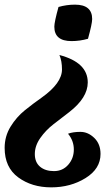

<svg xmlns="http://www.w3.org/2000/svg" viewBox="-80 -574 473 827"><path d="M299 -407Q264 -397 228 -397Q154 -397 154 -459Q154 -479 172 -544Q207 -554 243 -554Q317 -554 317 -492Q317 -472 299 -407ZM176 -337Q298 -305 298 -219Q298 -153 218 -91Q184 -65 150.5 -39Q117 -13 93.5 20.5Q70 54 70 89.5Q70 125 92.5 144Q115 163 152.5 163Q190 163 214 135.5Q238 108 238 70Q238 32 213 2Q234 -6 266.5 -6Q299 -6 326 20Q353 46 353 89Q353 153 288.5 193Q224 233 140.5 233Q57 233 -1.5 190Q-60 147 -60 63Q-60 13 -34.5 -28.5Q-9 -70 27 -99Q63 -128 100 -154Q187 -216 187 -275Q187 -311 176 -337Z"/></svg>

Font: Merienda One
Style: Regular
Weight: 400
Designer: Eduardo Rodriguez Tunni
Foundry: Eduardo Rodriguez Tunni
Version: Version 1.001